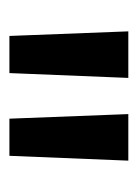

<svg xmlns="http://www.w3.org/2000/svg" viewBox="36 -738 286 398"><g transform="rotate(90 179.0 -539.0)"><path d="M131.5 -415.5H54.5L45 -662H141.5ZM303 -415.5H226L216.5 -662H313Z"/></g></svg>

Font: Anek Bangla Medium
Style: Regular
Weight: 500
Designer: Sulekha Rajkumar (Bangla), Yesha Goshar (Latin)
Foundry: Ek Type
Version: Version 1.003